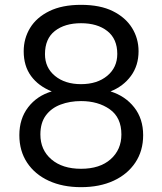

<svg xmlns="http://www.w3.org/2000/svg" viewBox="-20 -754 671 794"><path d="M194 -376Q139 -398 108.5 -439.5Q78 -481 78 -542Q78 -595 104.5 -638.5Q131 -682 184 -708Q237 -734 315 -734Q394 -734 446.5 -708Q499 -682 526 -638.5Q553 -595 553 -542Q553 -483 521.5 -440Q490 -397 437 -376Q498 -357 535 -310Q572 -263 572 -195Q572 -130 539.5 -81.5Q507 -33 449.5 -6.5Q392 20 315 20Q239 20 181.5 -6.5Q124 -33 92 -81.5Q60 -130 60 -195Q60 -263 96.5 -310.5Q133 -358 194 -376ZM465 -531Q465 -593 424 -625.5Q383 -658 315 -658Q248 -658 207 -626Q166 -594 166 -530Q166 -474 207.5 -440Q249 -406 315 -406Q382 -406 423.5 -440.5Q465 -475 465 -531ZM315 -336Q269 -336 230.5 -321.5Q192 -307 169.5 -276.5Q147 -246 147 -198Q147 -134 192.5 -95Q238 -56 315 -56Q393 -56 437.5 -95.5Q482 -135 482 -198Q482 -268 434 -302Q386 -336 315 -336Z"/></svg>

Font: Poppins
Style: Regular
Weight: 400
Designer: Ninad Kale (Devanagari), Jonny Pinhorn (Latin)
Version: Version 5.002